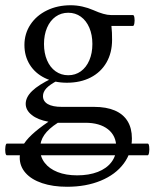

<svg xmlns="http://www.w3.org/2000/svg" viewBox="-47 -445 594 738"><path d="M28.8 160.6Q28.8 138.2 39.8 116.9Q50.8 95.7 75 73Q99.1 50.3 139.2 22.9Q98.6 15.6 75.2 -2.9Q51.8 -21.5 51.8 -45.9Q51.8 -71.3 76.4 -95.2Q101.1 -119.1 152.3 -143.6L173.8 -135.3Q144 -119.6 131.1 -105.5Q118.2 -91.3 118.2 -75.7Q118.2 -55.7 136.7 -44.9Q155.3 -34.2 190.9 -34.2H314.9Q361.8 -34.2 394.3 -20.3Q426.8 -6.3 443.4 20.8Q460 47.9 460 86.9Q460 141.6 428.5 183.8Q397 226.1 340.3 249.5Q283.7 272.9 210.9 272.9Q156.2 272.9 115 259Q73.7 245.1 51.3 219.7Q28.8 194.3 28.8 160.6ZM399.9 121.6Q399.9 77.1 368.2 52Q336.4 26.9 280.8 26.9H175.3Q139.6 49.8 123.3 73.5Q106.9 97.2 106.9 126.5Q106.9 157.2 124.5 180.4Q142.1 203.6 174.3 216.3Q206.5 229 249.5 229Q294.9 229 328.9 215.8Q362.8 202.6 381.3 178.2Q399.9 153.8 399.9 121.6ZM46.9 -272Q46.9 -315.4 69.8 -350.3Q92.8 -385.3 133.3 -405Q173.8 -424.8 224.6 -424.8Q247.1 -424.8 269.3 -419.9Q291.5 -415 311.5 -406.2Q354 -387.2 378.9 -387.2H463.9Q468.3 -387.2 469.7 -376.7Q471.2 -366.2 469.5 -355.7Q467.8 -345.2 463.9 -345.2H381.3Q382.8 -332.5 383.3 -319.3Q383.8 -306.2 383.8 -292Q383.8 -242.2 362.3 -204.8Q340.8 -167.5 301.5 -147.2Q262.2 -127 210 -127Q162.1 -127 125 -145.3Q87.9 -163.6 67.4 -196.5Q46.9 -229.5 46.9 -272ZM308.1 -275.9Q308.1 -311 296.4 -338.4Q284.7 -365.7 263.7 -380.9Q242.7 -396 215.3 -396Q188 -396 166.7 -380.9Q145.5 -365.7 133.8 -338.4Q122.1 -311 122.1 -275.9Q122.1 -240.7 133.8 -213.4Q145.5 -186 166.7 -170.9Q188 -155.8 215.3 -155.8Q242.7 -155.8 263.7 -170.9Q284.7 -186 296.4 -213.4Q308.1 -240.7 308.1 -275.9ZM-20.5 106.9H521Q524.9 106.9 526.4 118.2Q527.8 129.4 526.1 140.6Q524.4 151.9 520.5 151.9H-20.5Q-24.9 151.9 -26.4 140.6Q-27.8 129.4 -26.1 118.2Q-24.4 106.9 -20.5 106.9Z"/></svg>

Font: Junicode Two Beta VF
Style: Regular
Weight: 400
Designer: Peter S. Baker
Foundry: Briery Creek Software
Version: Version 1.031 beta; ttfautohint (v1.8.1.43-b0c9)